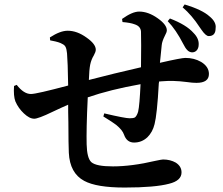

<svg xmlns="http://www.w3.org/2000/svg" viewBox="-20 -823 1002 862"><path d="M540 19C631 19 698 13 739 2C776 -7 795 -24 795 -49C795 -68 786 -82 769 -93C753 -102 734 -107 712 -107C708 -107 697 -105 678 -101C606 -84 542 -76 487 -76C437 -76 405 -82 390 -95C377 -107 370 -134 369 -175C368 -216 369 -286 374 -386C441 -409 520 -429 611 -445C608 -383 605 -342 600 -321C596 -308 591 -300 586 -296C581 -293 573 -292 562 -292C549 -292 511 -299 448 -314L444 -300C445 -299 447 -298 449 -297C474 -282 491 -270 502 -262C520 -247 532 -233 537 -218C545 -195 560 -183 582 -183C605 -183 625 -191 642 -207C657 -222 668 -241 674 -266C681 -293 688 -354 693 -449C694 -452 694 -455 694 -457L706 -458C741 -461 778 -460 816 -455C836 -452 851 -451 862 -451C899 -451 918 -464 918 -491C918 -513 906 -531 883 -545C862 -557 839 -563 812 -563C801 -563 763 -556 698 -541C699 -548 700 -557 701 -570C703 -593 705 -610 706 -620C707 -632 712 -646 720 -662C726 -673 729 -681 729 -687C729 -704 715 -722 688 -741C660 -761 632 -771 605 -771C584 -771 559 -760 528 -738L530 -724C553 -722 571 -719 584 -714C603 -708 612 -697 613 -681C614 -652 614 -598 613 -521C530 -502 452 -483 379 -464C380 -495 382 -518 385 -533C388 -547 393 -561 401 -574C407 -585 410 -593 410 -600C410 -617 396 -635 369 -654C340 -675 312 -685 284 -685C261 -685 235 -675 204 -655L205 -642C207 -641 210 -641 214 -640C236 -636 251 -631 259 -626C274 -619 278 -610 281 -583C283 -559 285 -511 286 -439C192 -414 136 -401 119 -401C97 -401 76 -415 55 -442L43 -437C41 -407 43 -384 49 -368C58 -347 71 -329 87 -314C104 -298 119 -290 134 -290C145 -290 173 -300 216 -321C244 -334 267 -345 286 -353C286 -334 286 -308 287 -273C287 -206 288 -161 289 -137C292 -76 315 -34 358 -11C395 9 455 19 540 19ZM841 -588C858 -587 872 -600 872 -623C873 -640 866 -658 849 -675C827 -700 792 -721 743 -740L733 -728C758 -702 781 -668 802 -627C809 -613 815 -604 820 -599C826 -592 833 -589 841 -588ZM917 -661C938 -661 948 -673 948 -696C951 -715 941 -733 920 -750C899 -769 862 -787 809 -803L800 -790C827 -767 853 -737 877 -700C879 -697 881 -694 884 -690C897 -671 908 -661 917 -661Z"/></svg>

Font: AllPunType Bold
Style: Regular
Weight: 700
Version: 1.0